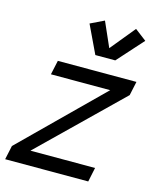

<svg xmlns="http://www.w3.org/2000/svg" viewBox="-137 -853 751 932"><g transform="rotate(15 238.5 -387.5)"><path d="M-20.5 0 -5.4 -70.3 385.3 -455.6H87.4L103 -527.3H498L482.9 -457L87.4 -71.8H412.1L397 0ZM429.7 -775.4 487.8 -731 371.6 -601.6H271.5L204.6 -742.2L273.4 -775.4L328.1 -651.4Z"/></g></svg>

Font: Schibsted Grotesk
Style: Italic
Weight: 400
Italic angle: -12°
Designer: Bakken & Baeck AS, Henrik Kongsvoll
Foundry: Schibsted ASA
Version: Version 1.100; ttfautohint (v1.8.4.7-5d5b);gftools[0.9.25]